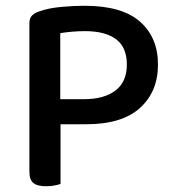

<svg xmlns="http://www.w3.org/2000/svg" viewBox="-20 -640 611 666"><path d="M190 -209V-2Q182 1 169 3.5Q156 6 140 6Q109 6 95.5 -5.5Q82 -17 82 -44V-560Q82 -577 91.5 -586.5Q101 -596 118 -601Q149 -612 192 -616Q235 -620 273 -620Q403 -620 465.5 -565Q528 -510 528 -416Q528 -322 465.5 -265.5Q403 -209 279 -209ZM272 -296Q341 -296 380.5 -326Q420 -356 420 -416Q420 -476 382.5 -504Q345 -532 275 -532Q252 -532 229.5 -530Q207 -528 189 -525V-296Z"/></svg>

Font: Baloo Bhai 2 Medium
Style: Regular
Weight: 500
Designer: Supriya Tembe, Noopur Datye and Ek Type
Foundry: Ek Type
Version: Version 1.640;PS 1.000;hotconv 16.6.51;makeotf.lib2.5.65220;